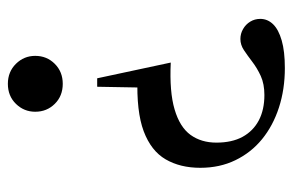

<svg xmlns="http://www.w3.org/2000/svg" viewBox="-148 -588 744 488"><g transform="rotate(90 224.0 -344.0)"><path d="M153 -696Q207 -696 253.2 -681Q299.5 -666 333.8 -638Q368 -610 387.2 -570.2Q406.5 -530.5 406.5 -481Q406.5 -430 385 -393Q363.5 -356 313.5 -337.2Q263.5 -318.5 176 -321.5L203.5 -386.5L200.5 -219H179L139 -406Q213.5 -402.5 258.2 -415.8Q303 -429 322.8 -456.2Q342.5 -483.5 342.5 -522Q342.5 -561.5 327.8 -588.5Q313 -615.5 286 -629.8Q259 -644 221.5 -644Q193.5 -644 173.2 -634.8Q153 -625.5 137 -613.2Q121 -601 107.5 -592Q94 -583 79 -583Q65.5 -583 53.8 -589.8Q42 -596.5 35 -608Q28 -619.5 28 -633.5Q28 -652 41.5 -666Q55 -680 82.8 -688Q110.5 -696 153 -696ZM193 -131.5Q224 -131.5 244 -111.2Q264 -91 264 -61.5Q264 -33 244 -12.5Q224 8 193 8Q162.5 8 142.2 -12.5Q122 -33 122 -61.5Q122 -91 142.2 -111.2Q162.5 -131.5 193 -131.5Z"/></g></svg>

Font: Newsreader 36pt Medium
Style: Regular
Weight: 500
Designer: Hugues Gentile
Foundry: Production Type
Version: Version 1.003